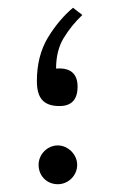

<svg xmlns="http://www.w3.org/2000/svg" viewBox="-20 -473 297 493"><path d="M167.5 -453.1C143.6 -433.1 122.1 -407.7 103 -376.5C84 -344.7 74.7 -307.6 74.7 -265.1C74.7 -223.6 89.4 -200.7 132.8 -200.7C163.6 -200.7 179.2 -217.3 179.2 -250.5C179.2 -284.2 160.6 -299.8 124 -296.9C124 -327.6 130.4 -354 143.6 -375.5C156.7 -397 172.4 -416.5 191.4 -434.6ZM79.1 -49.8C79.1 -21 100.6 0 128.4 0C155.8 0 178.2 -22.5 178.2 -49.8C178.2 -76.2 154.8 -99.6 128.4 -99.6C101.6 -99.6 79.1 -76.7 79.1 -49.8Z"/></svg>

Font: Vazirmatn ExtraLight
Style: Regular
Weight: 200
Designer: Saber Rastikerdar
Foundry: Saber Rastikerdar
Version: Version 33.003